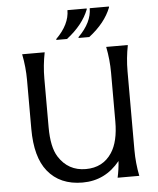

<svg xmlns="http://www.w3.org/2000/svg" viewBox="-63 -1015 887 1078"><g transform="rotate(-5 381.0 -476.0)"><path d="M591.8 -961.9V-957Q558.6 -871.6 466.8 -800.8H406.7V-805.7Q483.4 -881.8 483.4 -961.9ZM466.3 -961.9V-957Q433.1 -871.6 341.3 -800.8H281.2V-805.7Q357.9 -881.8 357.9 -961.9ZM678.7 0H556.6Q566.9 -47.4 569.8 -93.3Q486.8 9.8 358.9 9.8Q231.4 9.8 162.6 -75.7Q97.7 -155.8 97.7 -315.4V-590.8Q97.7 -664.1 83 -737.3H210Q195.3 -664.1 195.3 -590.8V-316.4Q195.3 -203.6 230.5 -148.4Q284.2 -64 383.3 -64Q480 -64 530.3 -140.6Q571.3 -202.6 571.3 -316.4V-590.8Q571.3 -664.1 556.6 -737.3H678.7Q664.1 -664.1 664.1 -590.8V-146.5Q664.1 -73.2 678.7 0Z"/></g></svg>

Font: Classica
Style: Book
Weight: 400
Designer: Wojciech Kalinowski "wmk69" (wmk69@o2.pl)
Foundry: Wojciech Kalinowski "wmk69" (wmk69@o2.pl)
Version: Version 2.1.1; 2021-05-14